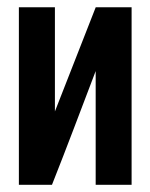

<svg xmlns="http://www.w3.org/2000/svg" viewBox="-20 -515 419 535"><path d="M32.6 0V-494.7H133V-204.5L246.7 -494.7H346.7V0H246.6V-317Q216.3 -237.4 186.3 -158.5Q156.3 -79.6 124.8 0Z"/></svg>

Font: Alumni Sans SC Thin
Style: Regular
Weight: 100
Designer: Robert E. Leuschke
Foundry: Robert E. Leuschke
Version: Version 1.018